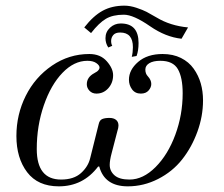

<svg xmlns="http://www.w3.org/2000/svg" viewBox="-20 -647 792 679"><path d="M278 -550Q310 -591 343 -609Q376 -627 420 -627Q440 -627 462.5 -619.5Q485 -612 498.5 -605Q512 -598 534 -585Q582 -556 645 -550L622 -510Q566 -516 511 -554Q452 -595 418 -595Q379 -595 354.5 -580.5Q330 -566 302 -530ZM353 -512Q353 -534 369 -549Q385 -564 407 -564Q470 -564 470 -495Q470 -468 463 -449L446 -446Q450 -462 450 -480Q450 -532 405 -532Q388 -532 380.5 -523Q373 -514 373 -502Q373 -492 377 -485L363 -479Q353 -494 353 -512ZM38 -166Q38 -242 71 -308Q104 -374 164 -415Q224 -456 296 -456Q335 -456 357.5 -430.5Q380 -405 380 -381Q380 -354 363 -335Q346 -316 321 -316Q306 -316 296.5 -326Q287 -336 287 -349Q287 -374 313 -388Q320 -392 323 -394Q326 -396 329 -400Q332 -404 332 -408Q332 -416 320.5 -424Q309 -432 289 -432Q242 -432 201 -389.5Q160 -347 135 -274.5Q110 -202 110 -120Q110 -12 196 -12Q241 -12 266.5 -35Q292 -58 299 -88L329 -208Q332 -222 341.5 -226Q351 -230 367 -230Q382 -230 390.5 -223Q399 -216 399 -203Q399 -195 395 -183L375 -106Q368 -80 368 -64Q368 -42 385 -27Q402 -12 438 -12Q486 -12 530 -56Q574 -100 600 -170.5Q626 -241 626 -317Q626 -373 609 -402.5Q592 -432 547 -432Q522 -432 508 -423.5Q494 -415 494 -401Q494 -386 503 -377Q515 -364 515 -350Q515 -338 505.5 -327Q496 -316 478 -316Q458 -316 447 -331Q436 -346 436 -365Q436 -400 468.5 -428Q501 -456 555 -456Q592 -456 620 -442Q648 -428 665 -404Q682 -380 690 -352Q698 -324 698 -292Q698 -236 678 -181Q658 -126 624 -83Q590 -40 539 -14Q488 12 432 12Q350 12 331 -58H327Q274 12 188 12Q114 12 76 -38Q38 -88 38 -166Z"/></svg>

Font: Old Standard TT
Style: Italic
Weight: 400
Italic angle: -15.2°
Designer: Alexey Kryukov <alexios@thessalonica.org.ru>
Version: Version 2.2